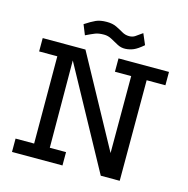

<svg xmlns="http://www.w3.org/2000/svg" viewBox="-109 -855 937 959"><g transform="rotate(15 359.0 -375.0)"><path d="M38 -589H259L514 -122V-520H430V-589H691V-520H594V0H496L212 -520L214 -69H298V0H37V-69H133L132 -520H38ZM238 -657 217 -709Q249 -730 271 -740Q293 -750 327 -750Q357 -750 377.5 -740Q398 -730 415 -720Q432 -710 452 -710Q469 -710 481.5 -718Q494 -726 517 -743L541 -687Q512 -662 492 -653.5Q472 -645 450 -644Q428 -643 408.5 -653.5Q389 -664 370 -674.5Q351 -685 330 -685Q302 -685 284.5 -678Q267 -671 238 -657Z"/></g></svg>

Font: Podkova
Style: Regular
Weight: 400
Designer: Ilya Yudin
Foundry: Cyreal (www.cyreal.org)
Version: Version 2.103